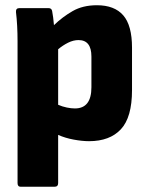

<svg xmlns="http://www.w3.org/2000/svg" viewBox="-20 -528 562 733"><path d="M59 185Q47 185 47 171V-370Q47 -401 45.5 -429Q44 -457 41 -482Q40 -497 54 -497H165Q177 -497 179 -486Q181 -475 183 -461Q185 -447 186 -432Q218 -463 257 -485.5Q296 -508 350 -508Q417 -508 450.5 -469.5Q484 -431 484 -346V-184Q484 -80 441.5 -34.5Q399 11 320 11Q294 11 261.5 5Q229 -1 202 -13V171Q202 185 188 185ZM280 -375Q260 -375 240 -365Q220 -355 202 -340V-128Q218 -121 235 -117.5Q252 -114 266 -114Q329 -114 329 -195V-312Q329 -375 280 -375Z"/></svg>

Font: Sofia Sans Semi Condensed Black
Style: Regular
Weight: 900
Designer: Botio Nikoltchev, Ani Petrova
Foundry: lettersoup
Version: Version 4.100; ttfautohint (v1.8.4.7-5d5b)